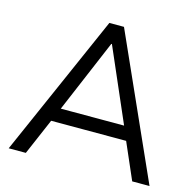

<svg xmlns="http://www.w3.org/2000/svg" viewBox="-103 -813 941 920"><g transform="rotate(15 367.5 -352.5)"><path d="M18 0 328.5 -705H401L716.6 0H630.7L543.1 -201.2L579.7 -180H149.3L189.5 -201.2L103 0ZM363.5 -610.5 202.4 -230.3 178.5 -248.1H550L531.7 -230.3L366.5 -610.5Z"/></g></svg>

Font: Mulish ExtraLight
Style: Regular
Weight: 200
Designer: Vernon Adams
Foundry: Vernon Adams
Version: Version 3.603